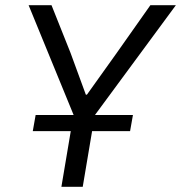

<svg xmlns="http://www.w3.org/2000/svg" viewBox="-20 -718 696 738"><path d="M117 -276H263L90 -698H178L251 -515L310 -354H314L429 -515L558 -698H656L345 -276H491L480 -214H334L298 0H216L252 -214H106Z"/></svg>

Font: IBM Plex Mono
Style: Italic
Weight: 400
Italic angle: -9°
Monospace: yes
Designer: Mike Abbink, Paul van der Laan, Pieter van Rosmalen
Foundry: Bold Monday
Version: Version 2.3